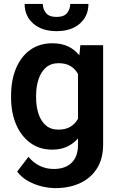

<svg xmlns="http://www.w3.org/2000/svg" viewBox="-20 -761 609 989"><path d="M37.1 -257.8V-268.1Q37.1 -348.6 62.7 -409.4Q88.4 -470.2 136 -504.2Q183.6 -538.1 249.5 -538.1Q296.9 -538.1 331.1 -521.7Q365.2 -505.4 388.7 -476.1L394 -528.3H511.2V-16.1Q511.2 55.7 480 105.7Q448.7 155.8 393.3 181.9Q337.9 208 264.2 208Q232.4 208 195.6 199.2Q158.7 190.4 124.8 171.6Q90.8 152.8 68.4 123L126.5 46.9Q179.2 109.4 257.8 109.4Q315.9 109.4 348.9 77.4Q381.8 45.4 381.8 -14.6V-47.9Q357.9 -20.5 325 -5.4Q292 9.8 248.5 9.8Q183.6 9.8 136 -25.1Q88.4 -60.1 62.7 -120.6Q37.1 -181.2 37.1 -257.8ZM166 -268.1V-257.8Q166 -212.4 178.2 -175Q190.4 -137.7 215.8 -115.5Q241.2 -93.3 280.8 -93.3Q318.4 -93.3 343 -108.4Q367.7 -123.5 381.8 -149.4V-379.9Q367.7 -405.8 343.3 -420.7Q318.8 -435.5 281.7 -435.5Q242.2 -435.5 216.6 -413.1Q190.9 -390.6 178.5 -352.8Q166 -314.9 166 -268.1ZM341.8 -740.7H435.5Q435.5 -678.7 391.4 -639.6Q347.2 -600.6 271.5 -600.6Q195.8 -600.6 151.4 -639.6Q106.9 -678.7 106.9 -740.7H200.7Q200.7 -714.4 216.8 -694.1Q232.9 -673.8 271.5 -673.8Q309.6 -673.8 325.7 -694.1Q341.8 -714.4 341.8 -740.7Z"/></svg>

Font: Vazirmatn RD SemiBold
Style: Regular
Weight: 600
Designer: Saber Rastikerdar
Foundry: Saber Rastikerdar
Version: Version 32.102